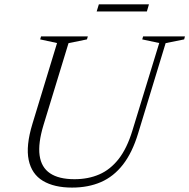

<svg xmlns="http://www.w3.org/2000/svg" viewBox="-20 -840 858 870"><path d="M177 -273Q152 -190.5 159.5 -136Q167 -81.5 206.8 -54.8Q246.5 -28 317.5 -28Q380 -28 430 -49.8Q480 -71.5 517.8 -119.8Q555.5 -168 580 -248.5L701.5 -645L624.5 -661.5L628.5 -675H818L814.5 -661.5L730.5 -644.5L606 -236Q579.5 -148.5 537.2 -94.2Q495 -40 437.5 -15Q380 10 306.5 10Q225.5 10 174.5 -20.5Q123.5 -51 110 -115Q96.5 -179 127 -279L238.5 -645L162 -661.5L166 -675H378L374 -661.5L290.5 -644.5ZM418 -788 428 -820.5H655L645.5 -788Z"/></svg>

Font: Newsreader 24pt Light
Style: Italic
Weight: 300
Italic angle: -17°
Designer: Hugues Gentile
Foundry: Production Type
Version: Version 1.003